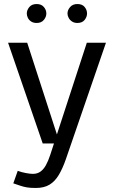

<svg xmlns="http://www.w3.org/2000/svg" viewBox="-20 -712 566 953"><path d="M68 136Q87 143 108.5 147Q130 151 143 151Q165 151 180.5 140Q196 129 207.5 108.5Q219 88 229 58L411 -500H506L307 78Q291 124 272 156Q253 188 226 204.5Q199 221 158 221Q130 221 113 218Q96 215 81.5 210Q67 205 46 198ZM20 -500H115L277 0H192ZM113 -645Q113 -662 125.5 -677Q138 -692 162 -692Q185 -692 197.5 -677.5Q210 -663 210 -645Q210 -628 197.5 -613Q185 -598 162 -598Q146 -598 135 -605Q124 -612 118.5 -623Q113 -634 113 -645ZM315 -645Q315 -662 328 -677Q341 -692 364 -692Q388 -692 400 -677.5Q412 -663 412 -645Q412 -628 400 -613Q388 -598 364 -598Q349 -598 338 -605Q327 -612 321 -623Q315 -634 315 -645Z"/></svg>

Font: Moderustic
Style: Regular
Weight: 400
Designer: Tural Alisoy
Foundry: TAFT Foundry
Version: Version 2.120